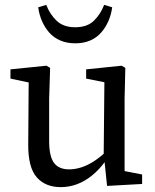

<svg xmlns="http://www.w3.org/2000/svg" viewBox="-20 -756 638 789"><path d="M230 13Q166 13 130.5 -28Q95 -69 96 -165L98 -437L122 -412L23 -433V-471L171 -486L186 -477L182 -351V-177Q182 -113 202 -86.5Q222 -60 264 -60Q289 -60 315 -68.5Q341 -77 367 -94Q393 -111 418 -135L431 -91H411Q386 -57 356.5 -33.5Q327 -10 295 1.5Q263 13 230 13ZM420 8 408 -107 406 -109 409 -418 334 -433V-471L480 -486L495 -477L492 -351V-53L564 -39V0ZM137 -726 170 -736Q185 -697 213 -670.5Q241 -644 289 -644Q338 -644 365.5 -670.5Q393 -697 408 -736L441 -726Q437 -696 425.5 -669.5Q414 -643 395.5 -622Q377 -601 350.5 -589.5Q324 -578 289 -578Q255 -578 228 -589.5Q201 -601 182.5 -622Q164 -643 152.5 -669.5Q141 -696 137 -726Z"/></svg>

Font: Source Serif 4 18pt
Style: Regular
Weight: 400
Designer: Frank Grießhammer
Foundry: Adobe Systems Incorporated
Version: Version 4.004;hotconv 1.0.116;makeotfexe 2.5.65601